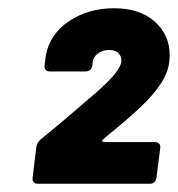

<svg xmlns="http://www.w3.org/2000/svg" viewBox="-20 -844 431 465"><path d="M59 -414 68 -488Q70 -499 78 -506Q136 -553 213 -620Q274 -673 274 -697Q274 -709 266 -716Q258 -723 244 -723Q228 -723 216.5 -714Q205 -705 204 -691V-686Q201 -671 187 -671H101Q94 -671 90.5 -675Q87 -679 88 -686L91 -710Q101 -762 147.5 -793Q194 -824 256 -824Q319 -824 355 -791.5Q391 -759 391 -710Q391 -680 377 -654Q363 -628 334 -598Q304 -567 230 -507Q227 -505 227.5 -502.5Q228 -500 232 -500H355Q362 -500 365.5 -496Q369 -492 368 -485L359 -414Q358 -407 354 -403Q350 -399 343 -399H71Q65 -399 61.5 -403Q58 -407 59 -414Z"/></svg>

Font: Barlow Black
Style: Italic
Weight: 900
Italic angle: -7°
Designer: Jeremy Tribby
Foundry: Tribby Type
Version: Version 1.408